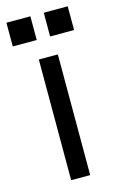

<svg xmlns="http://www.w3.org/2000/svg" viewBox="-111 -756 501 805"><g transform="rotate(-15 139.0 -354.0)"><path d="M176.8 -523.9V0H94.2V-523.9ZM106.9 -708V-605H2.9V-708ZM269 -708V-605H165V-708Z"/></g></svg>

Font: SolaimanLipiNormal
Style: Normal
Weight: 400
Designer: Solaiman Karim
Version: Version 1.6.1 ; ttfautohint (v1.5.65-e2d9)